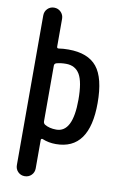

<svg xmlns="http://www.w3.org/2000/svg" viewBox="-104 -809 707 1088"><g transform="rotate(10 250.0 -265.0)"><path d="M171.9 -425.8V-105.5Q171.9 -94.7 180.7 -87.9Q208 -71.3 248 -71.3Q342.8 -71.3 342.8 -259.8Q342.8 -362.3 317.4 -405.3Q292 -448.2 238.3 -448.2Q208 -448.2 183.6 -441.4Q171.9 -437.5 171.9 -425.8ZM117.2 219.7Q94.7 219.7 79.1 204.1Q63.5 188.5 63.5 165V-695.3Q63.5 -718.8 79.1 -734.4Q94.7 -750 117.2 -750Q140.6 -750 156.2 -733.9Q171.9 -717.8 171.9 -695.3V-535.2Q171.9 -524.4 183.6 -526.4Q207 -530.3 238.3 -530.3Q350.6 -530.3 401.9 -467.3Q453.1 -404.3 453.1 -259.8Q453.1 9.8 259.8 9.8Q217.8 9.8 182.6 -4.9Q178.7 -6.8 175.3 -4.9Q171.9 -2.9 171.9 1V165Q171.9 188.5 156.2 204.1Q140.6 219.7 117.2 219.7Z"/></g></svg>

Font: Rounded-X Mgen+ 1mn medium
Style: Regular
Weight: 500
Designer: [Source Han Sans]
Ryoko NISHIZUKA  (kana & ideographs); Paul D. Hunt (Latin, Greek & Cyrillic); Wenlong ZHANG  (bopomofo
Version: Version 1.059.20150602